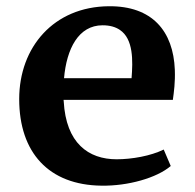

<svg xmlns="http://www.w3.org/2000/svg" viewBox="-20 -582 625 615"><path d="M41.5 -264.6C41.5 -93.3 136.2 10.7 304.7 12.7C390.1 14.2 482.4 -12.2 526.9 -50.3L504.4 -103C462.9 -82.5 402.3 -71.8 353.5 -71.8C263.2 -71.8 191.4 -123.5 184.1 -257.3C184.1 -258.8 183.6 -260.3 183.6 -262.2H533.7C537.1 -287.6 541.5 -317.9 540 -358.4C535.2 -481.9 467.8 -563.5 328.1 -562C152.8 -560.5 41.5 -431.6 41.5 -264.6ZM185.1 -331.5C193.4 -425.8 231.4 -501 308.6 -501C332 -501 350.1 -495.6 363.8 -486.3C407.7 -457 405.8 -387.2 401.4 -331.5Z"/></svg>

Font: Merriweather
Style: Bold
Weight: 700
Designer: Eben Sorkin ( eben@eyebytes.com )
Foundry: Sorkin Type Co.
Version: Version 1.003